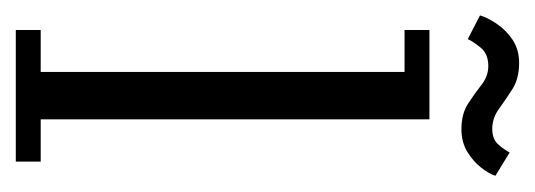

<svg xmlns="http://www.w3.org/2000/svg" viewBox="-237 -440 677 243"><g transform="rotate(90 101.5 -318.5)"><path d="M18 0V-31.5H71V-492H18V-523.5H131V-31.5H184.5V0ZM143.5 -564Q124 -564 111 -572.5Q98 -581 87.2 -589.5Q76.5 -598 63.5 -598Q48 -598 40 -588Q32 -578 29.5 -572L-0.5 -587.5Q2 -596.5 9.8 -608.2Q17.5 -620 30 -628.5Q42.5 -637 59.5 -637Q79.5 -637 92.8 -628.5Q106 -620 117.8 -611.5Q129.5 -603 143 -603Q156.5 -603 163.2 -611Q170 -619 173 -625L202.5 -607Q200 -599 192.2 -589Q184.5 -579 172.2 -571.5Q160 -564 143.5 -564Z"/></g></svg>

Font: Imbue Light
Style: Regular
Weight: 300
Designer: Tyler Finck
Foundry: Etcetera Type Company
Version: Version 1.102